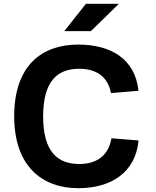

<svg xmlns="http://www.w3.org/2000/svg" viewBox="-20 -976 818 1008"><path d="M206.5 -365C206.5 -551 282 -615 396 -615C478.5 -615 545.5 -579.5 562.5 -487.5L707 -499.5C689.5 -667.5 561 -742 390.5 -742C201.5 -742 54.5 -634 54.5 -365C54.5 -103.5 201.5 12 390.5 12C561 12 691 -68 707.5 -238.5L565 -250C548.5 -152 480 -115 396 -115C282 -115 206.5 -179.5 206.5 -365ZM317.5 -812.5 431 -956H604L457 -812.5Z"/></svg>

Font: Monaspace Neon Wide
Style: Bold
Weight: 700
Width: 7
Designer: Riley Cran & the Lettermatic Team
Foundry: Lettermatic
Version: Version 1.000 (Monaspace Neon)